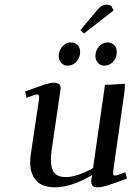

<svg xmlns="http://www.w3.org/2000/svg" viewBox="-20 -800 580 827"><path d="M87.9 -405.8Q151.9 -429.2 174.6 -436.5Q197.3 -443.8 210.9 -443.8Q241.2 -443.8 241.2 -419.9Q241.2 -418.9 238.8 -401.9L202.1 -150.9Q199.2 -129.9 199.2 -111.8Q199.2 -71.8 214.8 -54.4Q230.5 -37.1 264.2 -37.1Q289.6 -37.1 324.5 -49.8Q359.4 -62.5 380.9 -76.2L432.1 -434.1L518.1 -439L517.1 -411.1L467.8 -64.9Q464.8 -43.9 474.1 -43.9Q484.4 -43.9 520 -58.1L526.9 -30.8Q466.3 -8.3 441.4 -0.7Q416.5 6.8 402.8 6.8Q386.2 6.8 379.6 1Q373 -4.9 373 -17.1Q373 -26.4 375 -35.2L377 -45.9Q286.6 6.8 217.8 6.8Q160.6 6.8 135.3 -23.2Q109.9 -53.2 109.9 -99.1Q109.9 -114.7 112.8 -136.2L147.9 -372.1Q150.9 -393.1 141.1 -393.1Q129.9 -393.1 94.2 -378.9ZM232.9 -558.1Q232.9 -581.5 248.3 -599.4Q263.7 -617.2 286.1 -617.2Q302.2 -617.2 313.7 -606.2Q325.2 -595.2 325.2 -576.2Q325.2 -551.8 309.6 -534.4Q293.9 -517.1 270 -517.1Q254.4 -517.1 243.7 -529.8Q232.9 -542.5 232.9 -558.1ZM326.2 -669.9 391.1 -748Q406.7 -766.6 416.5 -773.2Q426.3 -779.8 439.9 -779.8Q444.3 -779.8 449 -778.6Q453.6 -777.3 456.1 -776.4L459 -774.9L469.2 -754.9L341.8 -655.8ZM391.1 -558.1Q391.1 -582 406.2 -599.6Q421.4 -617.2 443.8 -617.2Q460 -617.2 471.4 -606.2Q482.9 -595.2 482.9 -576.2Q482.9 -551.8 467.5 -534.4Q452.1 -517.1 428.2 -517.1Q412.6 -517.1 401.9 -529.8Q391.1 -542.5 391.1 -558.1Z"/></svg>

Font: Dehuti Alt
Style: Bold-Italic
Weight: 700
Version: Version 1.2